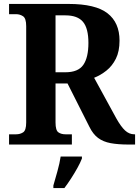

<svg xmlns="http://www.w3.org/2000/svg" viewBox="-20 -734 706 975"><path d="M26 0V-52H62Q82 -52 97.5 -62Q113 -72 113 -112V-601Q113 -641 97 -651.5Q81 -662 62 -662H26V-714H328Q465 -714 526 -666.5Q587 -619 587 -528Q587 -473 568.5 -436Q550 -399 520.5 -375.5Q491 -352 458 -339L570 -134Q594 -91 615 -71.5Q636 -52 662 -52H666V0H634Q580 0 542 -7Q504 -14 478 -33.5Q452 -53 434 -90L323 -310H262V-112Q262 -72 276.5 -62Q291 -52 312 -52H345V0ZM312 -367Q377 -367 403 -404.5Q429 -442 429 -516Q429 -590 401.5 -623Q374 -656 312 -656H262V-367ZM251 208Q260 177 271.5 136Q283 95 288 61H396V71Q388 92 373 119Q358 146 340.5 173Q323 200 307 221H251Z"/></svg>

Font: Noto Serif Thai SemiCondensed
Style: Bold
Weight: 700
Width: 4
Designer: Monotype Design Team
Foundry: Monotype Imaging Inc.
Version: Version 2.002; ttfautohint (v1.8.4.7-5d5b)